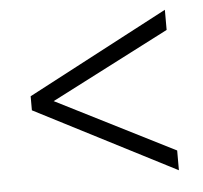

<svg xmlns="http://www.w3.org/2000/svg" viewBox="-39 -574 531 503"><g transform="rotate(-5 226.5 -322.0)"><path d="M42 -301V-338L412 -533V-480L101 -320L412 -163V-111Z"/></g></svg>

Font: Noto Sans Gurmukhi Condensed Light
Style: Regular
Weight: 300
Width: 3
Designer: Jelle Bosma - Monotype Design Team
Foundry: Monotype Imaging Inc.
Version: Version 2.004; ttfautohint (v1.8.4.7-5d5b)